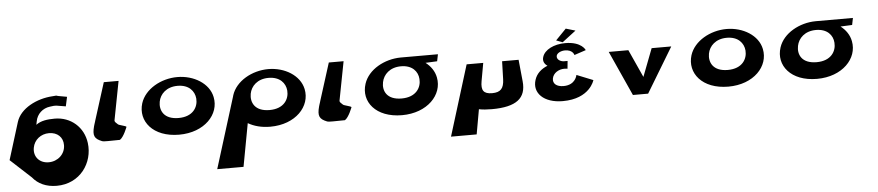

<svg xmlns="http://www.w3.org/2000/svg" viewBox="-84 -1034 8108 1774"><g transform="rotate(-5 3970.5 -146.5)"><path d="M548 -439C469 -452 451 -457 449 -459C446 -459 438 -457 416 -456C268 -448 113 -370 75 -247L-32 98L160 275C209 336 284 372 382 372C599 372 726 188 702 3C683 -146 565 -248 417 -248C348 -248 287 -240 243 -206L249 -237C261 -306 316 -354 382 -362C451 -371 422 -368 529 -352ZM481 3C481 86 412 149 327 149C242 149 186 86 201 3C214 -70 277 -119 352 -119C430 -119 482 -70 481 3ZM449 -459C447 -461 452 -460 449 -459Z M787 -193V-192C784 -182 781 -173 778 -164L773 -147C750 -61 764 -31 834 -3C855 5 902 0 1000 0C1037 -23 1071 -115 1071 -115C1064 -125 1002 -136 994 -145C978 -160 963 -170 966 -185L1035 -544H898Z M1235 -319C1185 -157 1307 0 1550 0C1786 0 1931 -157 1897 -319C1871 -448 1730 -532 1578 -532C1427 -532 1276 -448 1235 -319ZM1397 -319C1410 -389 1470 -451 1574 -451C1678 -451 1730 -389 1736 -319C1742 -241 1693 -154 1558 -154C1420 -154 1383 -241 1397 -319Z M2241 -319C2254 -389 2314 -451 2417 -451C2522 -451 2574 -389 2580 -319C2586 -241 2537 -154 2402 -154C2264 -154 2227 -241 2241 -319ZM2079 -319C2078 -316 2078 -314 2077 -311L1872 348H2116L2190 -51C2245 -19 2314 0 2395 0C2631 0 2775 -157 2741 -319C2714 -448 2574 -532 2422 -532C2271 -532 2120 -448 2079 -319Z M2874 -193V-192C2871 -182 2868 -173 2865 -164L2860 -147C2837 -61 2851 -31 2921 -3C2942 5 2989 0 3087 0C3124 -23 3158 -115 3158 -115C3151 -125 3089 -136 3081 -145C3065 -160 3050 -170 3053 -185L3122 -544H2985Z M3468 -319C3482 -389 3542 -451 3646 -451C3750 -451 3802 -389 3806 -319C3812 -241 3762 -154 3627 -154C3488 -154 3452 -241 3468 -319ZM3651 -532C3500 -531 3348 -448 3306 -319C3253 -157 3374 0 3617 0C3853 0 4000 -157 3968 -319C3957 -378 3922 -427 3875 -463L3983 -468L3996 -532Z M4406 -416H4252L4050 237H4288L4329 7C4363 14 4403 17 4448 17C4676 17 4770 -57 4754 -215L4734 -416H4581L4576 -249C4573 -165 4543 -130 4464 -130C4384 -130 4361 -165 4376 -249Z M5193 -665 5281 -639 5154 -542 5095 -564ZM5360 -451C5360 -451 5329 -532 5176 -532C5071 -532 4983 -488 4963 -422C4952 -387 4965 -358 4995 -338C4938 -315 4892 -276 4874 -218C4835 -99 4932 0 5108 0C5361 0 5406 -169 5406 -169L5254 -230C5254 -230 5240 -138 5127 -138C5064 -138 5025 -168 5035 -218C5045 -266 5094 -297 5148 -297C5164 -297 5177 -294 5177 -294L5184 -366H5153C5115 -366 5082 -390 5088 -421C5093 -447 5131 -465 5168 -465C5242 -465 5252 -415 5252 -415Z M5752 -416H5570L5758 0H5899L6150 -416H5968L5869 -158Z M6329 -319C6279 -157 6401 0 6644 0C6880 0 7025 -157 6991 -319C6965 -448 6824 -532 6672 -532C6521 -532 6370 -448 6329 -319ZM6491 -319C6504 -389 6564 -451 6668 -451C6772 -451 6824 -389 6830 -319C6836 -241 6787 -154 6652 -154C6514 -154 6477 -241 6491 -319Z M7317 -319C7331 -389 7391 -451 7495 -451C7599 -451 7651 -389 7655 -319C7661 -241 7611 -154 7476 -154C7337 -154 7301 -241 7317 -319ZM7500 -532C7349 -531 7197 -448 7155 -319C7102 -157 7223 0 7466 0C7702 0 7849 -157 7817 -319C7806 -378 7771 -427 7724 -463L7832 -468L7845 -532Z"/></g></svg>

Font: Hussar Milosc
Style: Bold
Weight: 700
Foundry: Cannot Into Space Fonts
Version: Version 1.02